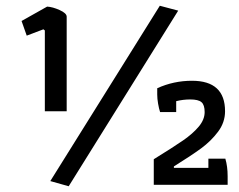

<svg xmlns="http://www.w3.org/2000/svg" viewBox="-20 -643 830 668"><path d="M155 -13 536 -623 600 -606 219 5ZM136 -537 131 -541 73 -519 55 -570 144 -620Q163 -619 187.5 -608Q212 -597 212 -585V-256H136ZM515 -89Q583 -131 617 -154.5Q651 -178 671.5 -202.5Q692 -227 692 -253Q692 -278 681 -287.5Q670 -297 642 -297Q617 -297 593 -291V-253H537Q533 -265 530 -282.5Q527 -300 527 -314V-336Q584 -362 648 -362Q763 -362 763 -256Q763 -217 738.5 -184.5Q714 -152 680 -127Q646 -102 585 -64V-59H705V-91H764Q772 -64 772 -30V0H515Z"/></svg>

Font: Athiti Medium
Style: Regular
Weight: 500
Designer: CadsonDemak Team
Foundry: CadsonDemak
Version: Version 1.033